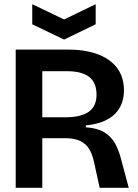

<svg xmlns="http://www.w3.org/2000/svg" viewBox="-20 -897 660 917"><path d="M55 0V-660H309Q356 -660 396.5 -652Q437 -644 469 -628.5Q501 -613 524.5 -589.5Q548 -566 560 -535Q572 -504 572 -465Q572 -433 562 -405Q552 -377 530.5 -354.5Q509 -332 474 -317.5Q439 -303 390 -298V-289Q446 -285 478.5 -265Q511 -245 529.5 -212Q548 -179 559 -134L595 0H456L429 -123Q421 -161 405.5 -186Q390 -211 362.5 -224Q335 -237 291 -237H182V0ZM182 -337H295Q366 -337 403.5 -363Q441 -389 441 -445Q441 -502 406 -529.5Q371 -557 299 -557H182ZM134 -877 286 -804 437 -877V-781L286 -708L134 -781Z"/></svg>

Font: Bricolage Grotesque 72pt SemiBold
Style: Regular
Weight: 600
Version: Version 1.001;gftools[0.9.33.dev8+g029e19f]